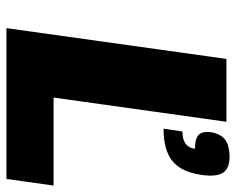

<svg xmlns="http://www.w3.org/2000/svg" viewBox="-90 -660 750 611"><g transform="rotate(90 285.5 -355.0)"><path d="M571 -150 550 0H70L168 -700H368L291 -150ZM537 -620Q528 -557 493.5 -528.5Q459 -500 390 -500L399 -560Q449 -560 454 -600Q433 -600 420.5 -605Q408 -610 403.5 -621Q399 -632 401 -650Q406 -681 424.5 -695.5Q443 -710 480 -710Q517 -710 530.5 -688.5Q544 -667 537 -620Z"/></g></svg>

Font: Fivo Sans Modern Heavy
Style: Regular
Weight: 900
Designer: Alexander Slobzheninov
Foundry: Alexander Slobzheninov
Version: 1.0